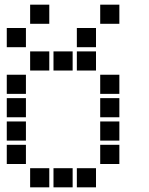

<svg xmlns="http://www.w3.org/2000/svg" viewBox="-20 -811 640 822"><path d="M110 -791Q109 -791 109 -791Q109 -791 109 -790V-710Q109 -709 109 -709Q109 -709 110 -709H190Q191 -709 191 -709Q191 -709 191 -710V-790Q191 -791 191 -791Q191 -791 190 -791ZM410 -791Q409 -791 409 -791Q409 -791 409 -790V-710Q409 -709 409 -709Q409 -709 410 -709H490Q491 -709 491 -709Q491 -709 491 -710V-790Q491 -791 491 -791Q491 -791 490 -791ZM10 -691Q9 -691 9 -691Q9 -691 9 -690V-610Q9 -609 9 -609Q9 -609 10 -609H90Q91 -609 91 -609Q91 -609 91 -610V-690Q91 -691 91 -691Q91 -691 90 -691ZM310 -691Q309 -691 309 -691Q309 -691 309 -690V-610Q309 -609 309 -609Q309 -609 310 -609H390Q391 -609 391 -609Q391 -609 391 -610V-690Q391 -691 391 -691Q391 -691 390 -691ZM110 -591Q109 -591 109 -591Q109 -591 109 -590V-510Q109 -509 109 -509Q109 -509 110 -509H190Q191 -509 191 -509Q191 -509 191 -510V-590Q191 -591 191 -591Q191 -591 190 -591ZM210 -591Q209 -591 209 -591Q209 -591 209 -590V-510Q209 -509 209 -509Q209 -509 210 -509H290Q291 -509 291 -509Q291 -509 291 -510V-590Q291 -591 291 -591Q291 -591 290 -591ZM310 -591Q309 -591 309 -591Q309 -591 309 -590V-510Q309 -509 309 -509Q309 -509 310 -509H390Q391 -509 391 -509Q391 -509 391 -510V-590Q391 -591 391 -591Q391 -591 390 -591ZM10 -491Q9 -491 9 -491Q9 -491 9 -490V-410Q9 -409 9 -409Q9 -409 10 -409H90Q91 -409 91 -409Q91 -409 91 -410V-490Q91 -491 91 -491Q91 -491 90 -491ZM410 -491Q409 -491 409 -491Q409 -491 409 -490V-410Q409 -409 409 -409Q409 -409 410 -409H490Q491 -409 491 -409Q491 -409 491 -410V-490Q491 -491 491 -491Q491 -491 490 -491ZM10 -391Q9 -391 9 -391Q9 -391 9 -390V-310Q9 -309 9 -309Q9 -309 10 -309H90Q91 -309 91 -309Q91 -309 91 -310V-390Q91 -391 91 -391Q91 -391 90 -391ZM410 -391Q409 -391 409 -391Q409 -391 409 -390V-310Q409 -309 409 -309Q409 -309 410 -309H490Q491 -309 491 -309Q491 -309 491 -310V-390Q491 -391 491 -391Q491 -391 490 -391ZM10 -291Q9 -291 9 -291Q9 -291 9 -290V-210Q9 -209 9 -209Q9 -209 10 -209H90Q91 -209 91 -209Q91 -209 91 -210V-290Q91 -291 91 -291Q91 -291 90 -291ZM410 -291Q409 -291 409 -291Q409 -291 409 -290V-210Q409 -209 409 -209Q409 -209 410 -209H490Q491 -209 491 -209Q491 -209 491 -210V-290Q491 -291 491 -291Q491 -291 490 -291ZM10 -191Q9 -191 9 -191Q9 -191 9 -190V-110Q9 -109 9 -109Q9 -109 10 -109H90Q91 -109 91 -109Q91 -109 91 -110V-190Q91 -191 91 -191Q91 -191 90 -191ZM410 -191Q409 -191 409 -191Q409 -191 409 -190V-110Q409 -109 409 -109Q409 -109 410 -109H490Q491 -109 491 -109Q491 -109 491 -110V-190Q491 -191 491 -191Q491 -191 490 -191ZM110 -91Q109 -91 109 -91Q109 -91 109 -90V-10Q109 -9 109 -9Q109 -9 110 -9H190Q191 -9 191 -9Q191 -9 191 -10V-90Q191 -91 191 -91Q191 -91 190 -91ZM210 -91Q209 -91 209 -91Q209 -91 209 -90V-10Q209 -9 209 -9Q209 -9 210 -9H290Q291 -9 291 -9Q291 -9 291 -10V-90Q291 -91 291 -91Q291 -91 290 -91ZM310 -91Q309 -91 309 -91Q309 -91 309 -90V-10Q309 -9 309 -9Q309 -9 310 -9H390Q391 -9 391 -9Q391 -9 391 -10V-90Q391 -91 391 -91Q391 -91 390 -91Z"/></svg>

Font: Doto ExtraBold
Style: Regular
Weight: 800
Monospace: yes
Version: Version 1.000